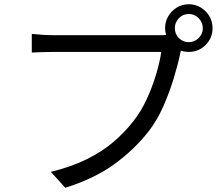

<svg xmlns="http://www.w3.org/2000/svg" viewBox="-20 -851 1040 906"><path d="M871 -652Q898 -652 917.5 -671.5Q937 -691 937 -718Q937 -745 917.5 -765Q898 -785 871 -785Q843 -785 824 -765Q805 -745 805 -718Q805 -691 824 -671.5Q843 -652 871 -652ZM230 -685H731Q738 -685 746.5 -685Q755 -685 764 -686Q759 -703 759 -718Q759 -749 774 -774.5Q789 -800 814.5 -815.5Q840 -831 871 -831Q902 -831 927.5 -815.5Q953 -800 968 -774.5Q983 -749 983 -718Q983 -672 950.5 -639Q918 -606 871 -606Q851 -606 833 -612L831 -601Q820 -548 800 -482Q780 -416 751 -350Q722 -284 682 -232Q613 -144 519 -76Q425 -8 288 35L220 -40Q317 -64 389 -99.5Q461 -135 514.5 -180.5Q568 -226 610 -280Q646 -326 672.5 -383.5Q699 -441 716.5 -499.5Q734 -558 741 -606H229Q200 -606 174.5 -605Q149 -604 130 -603V-691Q150 -689 177.5 -687Q205 -685 230 -685Z"/></svg>

Font: Noto IKEA Simplified Chinese
Style: Regular
Weight: 400
Designer: Monotype Design Team
Foundry: Monotype Imaging Inc.
Version: Version 1.100